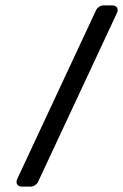

<svg xmlns="http://www.w3.org/2000/svg" viewBox="-20 -687 453 707"><path d="M59 0H95C104 0 116 -8 120 -17L411 -640C417 -654 410 -667 395 -667H359C350 -667 338 -659 334 -650L43 -27C37 -13 44 0 59 0Z"/></svg>

Font: DIN Rundschrift
Style: BreitKursiv
Weight: 400
Width: 7
Version: Version 1.027